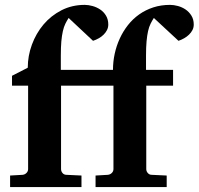

<svg xmlns="http://www.w3.org/2000/svg" viewBox="-20 -760 807 780"><path d="M767.1 -660.2Q767.1 -648.4 762 -638.2Q756.8 -627.9 748 -619.4Q739.3 -610.8 728 -604.5Q716.8 -598.1 705.1 -594.2L605 -687Q597.7 -675.8 591.6 -663.3Q585.4 -650.9 581.5 -633.5Q577.6 -616.2 575.4 -592.3Q573.2 -568.4 573.2 -534.2V-476.1H683.1V-412.1H574.2V-73.2Q574.2 -64 580.6 -56.9Q586.9 -49.8 596.2 -49.8L657.2 -46.9V0H368.2V-46.9L418 -49.8Q427.7 -50.8 434.3 -57.4Q440.9 -64 440.9 -73.2V-412.1H228V-73.2Q228 -64 234.1 -56.9Q240.2 -49.8 250 -49.8L311 -46.9V0H21V-46.9L71.8 -49.8Q81.1 -50.8 87.6 -57.4Q94.2 -64 94.2 -73.2V-412.1H28.8V-452.1L92.8 -484.9Q92.8 -532.7 109.6 -578.6Q126.5 -624.5 156.7 -660.4Q187 -696.3 229.7 -718.3Q272.5 -740.2 324.2 -740.2Q338.9 -740.2 355.7 -735.6Q372.6 -731 387 -721.4Q401.4 -711.9 410.6 -696.5Q419.9 -681.2 419.9 -660.2Q419.9 -648.4 414.8 -638.2Q409.7 -627.9 401.1 -619.4Q392.6 -610.8 381.3 -604.5Q370.1 -598.1 357.9 -594.2L258.8 -687Q251.5 -675.8 245.4 -663.3Q239.3 -650.9 235.4 -633.5Q231.4 -616.2 229.2 -592.3Q227.1 -568.4 227.1 -534.2V-476.1H439Q439 -509.3 446 -541.7Q453.1 -574.2 466.6 -603.5Q480 -632.8 499.8 -658Q519.5 -683.1 545.4 -701.4Q571.3 -719.7 602.8 -730Q634.3 -740.2 670.9 -740.2Q686 -740.2 702.9 -735.6Q719.7 -731 733.9 -721.4Q748 -711.9 757.6 -696.5Q767.1 -681.2 767.1 -660.2Z"/></svg>

Font: Charis SIL Phon
Style: Bold
Weight: 700
Foundry: SIL International
Version: Version 5.000